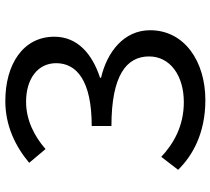

<svg xmlns="http://www.w3.org/2000/svg" viewBox="-56 -742 811 740"><g transform="rotate(-90 350.0 -371.5)"><path d="M66 -91C120 -36 206 14 335 14C483 14 604 -66 604 -199C604 -300 520 -365 421 -388V-392C513 -422 579 -479 579 -568C579 -689 472 -757 331 -757C236 -757 156 -718 93 -665L146 -602C195 -645 258 -677 328 -677C417 -677 477 -632 477 -561C477 -483 411 -424 235 -424V-348C430 -348 503 -290 503 -203C503 -121 428 -69 327 -69C233 -69 165 -110 116 -156Z"/></g></svg>

Font: Kawkab Mono Light
Style: Bold
Weight: 400
Monospace: yes
Designer: Abdullah Arif
Foundry: Abdullah Arif
Version: Version 1.000;PS 000.500;hotconv 1.0.88;makeotf.lib2.5.64775